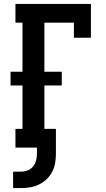

<svg xmlns="http://www.w3.org/2000/svg" viewBox="-20 -755 540 982"><path d="M47 207V123H87Q105 123 121.5 116.5Q138 110 149 96.5Q160 83 164.5 66Q169 49 169 31V0H59V-96H95V-318H34V-388H95V-639H59V-735H445V-562H358V-639H207V-388H296V-318H207V-96H266V31Q266 55 262 78.5Q258 102 247 123.5Q236 145 218.5 161.5Q201 178 179.5 188.5Q158 199 134.5 203Q111 207 87 207Z"/></svg>

Font: Iosevka Curly Slab
Style: Bold
Weight: 700
Monospace: yes
Designer: Belleve Invis
Foundry: Belleve Invis
Version: Version 22.1.2; ttfautohint (v1.8.4)